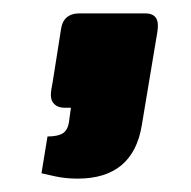

<svg xmlns="http://www.w3.org/2000/svg" viewBox="-20 -173 286 287"><path d="M42 86 51 31Q66 31 73.5 26.5Q81 22 83 10L86 -12H76Q67 -12 61.5 -17Q56 -22 56 -31Q56 -37 59 -52L71 -128Q74 -153 99 -153H197Q216 -153 216 -135Q216 -127 213 -112L192 14Q179 94 96 94Q78 94 62 90.5Q46 87 42 86Z"/></svg>

Font: Exo ExtraBold
Style: Italic
Weight: 800
Italic angle: -9°
Designer: Natanael Gama
Foundry: Natanael Gama
Version: Version 1.500; ttfautohint (v1.6)